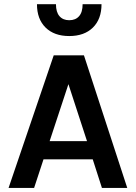

<svg xmlns="http://www.w3.org/2000/svg" viewBox="-20 -920 666 940"><path d="M22 0 243 -649H391L603 0H479L434 -140H193L147 0ZM223 -229H406L315 -508ZM319 -743.5Q245.5 -743.5 203.2 -785Q161 -826.5 161 -899.5H254Q254 -860.5 271.2 -840.8Q288.5 -821 319 -821Q350 -821 367.2 -840.8Q384.5 -860.5 384.5 -899.5H477Q477 -826.5 434.8 -785Q392.5 -743.5 319 -743.5Z"/></svg>

Font: Karla
Style: Bold
Weight: 700
Designer: Jonathan Pinhorn
Version: Version 2.004; ttfautohint (v1.8.4.7-5d5b);gftools[0.9.33]